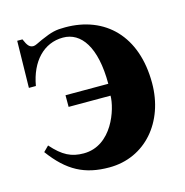

<svg xmlns="http://www.w3.org/2000/svg" viewBox="-80 -548 613 637"><g transform="rotate(-15 226.5 -229.5)"><path d="M141 -255V-215H285C285 -170 248 -53 150 -53C108 -53 79 -67 42 -109L24 -91C80 -15 136 14 220 14C343 14 429 -86 429 -220C429 -382 335 -473 198 -473C166 -473 152 -470 113 -453C97 -446 88 -440 81 -440C68 -440 61 -447 51 -471H33L30 -310H54C68 -391 116 -442 182 -442C244 -442 288 -382 288 -255Z"/></g></svg>

Font: XITS Math
Style: Bold
Weight: 700
Designer: MicroPress Inc., with final additions and corrections provided by Coen Hoffman, Elsevier (retired)
Version: Version 1.105